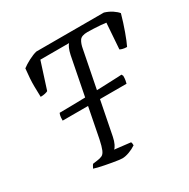

<svg xmlns="http://www.w3.org/2000/svg" viewBox="-159 -851 983 997"><g transform="rotate(-30 333.0 -352.0)"><path d="M125 -325Q125 -346 127.5 -355.5Q130 -365 132 -368Q164 -368 208.5 -369Q253 -370 301 -371Q349 -372 392.5 -374Q436 -376 467 -377Q498 -378 509 -379L514 -369Q514 -353 512 -342.5Q510 -332 508 -325ZM296 0Q289 0 274 -2Q259 -4 239 -7.5Q219 -11 198.5 -15Q178 -19 161.5 -23Q145 -27 137 -30Q140 -36 143.5 -42.5Q147 -49 150 -52L179 -56Q195 -58 206.5 -63.5Q218 -69 226 -88Q234 -107 242 -145L331 -599Q336 -622 342.5 -636.5Q349 -651 355 -657H183L132 -498Q128 -495 115.5 -492Q103 -489 88 -489Q87 -511 86.5 -553Q86 -595 93 -657Q111 -671 138 -685Q165 -699 186 -704H591Q617 -696 637 -682.5Q657 -669 666 -657Q652 -607 635 -560Q618 -513 606 -489Q592 -489 580.5 -492Q569 -495 565 -498L576 -652Q564 -654 544 -655.5Q524 -657 503 -658Q482 -659 466 -659Q430 -659 418.5 -641.5Q407 -624 402 -595L309 -123Q304 -98 296 -82Q288 -66 281 -61L376 -50Q378 -48 379 -43Q380 -38 380 -30Q361 -17 337.5 -8.5Q314 0 296 0Z"/></g></svg>

Font: Texturina 12pt ExtraLight
Style: Italic
Weight: 250
Italic angle: -11°
Designer: Guillermo Torres Carreño
Foundry: Omnibus-Type
Version: Version 1.002